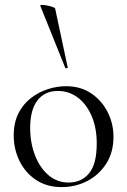

<svg xmlns="http://www.w3.org/2000/svg" viewBox="-20 -751 519 784"><path d="M231.4 13Q171.6 13 127.6 -16Q83.6 -45 59.8 -93.5Q36 -142 36 -198Q36 -250 55.2 -288Q74.4 -326 106.2 -350.5Q138 -375 175.4 -387Q212.8 -399 249.2 -399Q310 -399 353.5 -369Q397 -339 420.2 -292Q443.4 -245 443.4 -192.8Q443.4 -129.4 414.1 -83.3Q384.8 -37.2 336.8 -12.1Q288.8 13 231.4 13ZM259.8 -5.6Q312.6 -5.6 343.8 -43.4Q375 -81.2 375 -165Q375 -228.4 354.5 -276.6Q334 -324.8 298.2 -352.2Q262.4 -379.6 216 -379.6Q162.6 -379.6 132.9 -341Q103.2 -302.4 103.2 -228.6Q103.2 -167.8 123 -116.7Q142.8 -65.6 178.2 -35.6Q213.6 -5.6 259.8 -5.6ZM144.6 -727Q143.6 -731 152 -731Q160.4 -731 172.8 -728.5Q185.2 -726 195.1 -722.5Q205 -719 205.2 -716L256.4 -476Q258 -474 252.7 -472.5Q247.4 -471 246.4 -474Z"/></svg>

Font: Cormorant Infant Light
Style: Regular
Weight: 300
Designer: Christian Thalmann (Catharsis Fonts)
Foundry: Catharsis Fonts
Version: Version 4.001